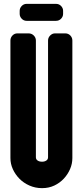

<svg xmlns="http://www.w3.org/2000/svg" viewBox="-20 -964 429 995"><path d="M355 -145Q355 -115 343 -87.5Q331 -60 310.5 -38Q290 -16 261.5 -2.5Q233 11 198 11Q163 11 132.5 -2.5Q102 -16 80.5 -38Q59 -60 46.5 -87.5Q34 -115 34 -145V-754Q34 -769 44.5 -780Q55 -791 70 -791H128Q144 -791 155 -780Q166 -769 166 -754V-149Q166 -138 175 -132Q184 -126 198 -126Q211 -126 220 -132Q229 -138 229 -149V-754Q229 -769 240 -780Q251 -791 265 -791H318Q334 -791 344.5 -780Q355 -769 355 -754ZM307 -892Q307 -878 296.5 -867Q286 -856 270 -856H118Q103 -856 92.5 -867Q82 -878 82 -892V-908Q82 -922 92.5 -933Q103 -944 118 -944H270Q286 -944 296.5 -933Q307 -922 307 -908Z"/></svg>

Font: H.H. Samuel
Style: Regular
Weight: 900
Width: 1
Designer: deFharo
Foundry: deFharo
Version: Version 1.009